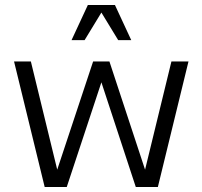

<svg xmlns="http://www.w3.org/2000/svg" viewBox="-20 -745 806 765"><path d="M158 0H246L384 -417L521 0H609L731 -500H663L558 -69L416 -500H351L208 -69L103 -500H36ZM265 -585H317L384 -695L451 -585H503L438 -725H330Z"/></svg>

Font: Uncut Sans Book
Style: Regular
Weight: 350
Designer: Kasper Nordkvist
Foundry: UNCUT.wtf
Version: Version 1.304;Glyphs 3.2 (3246)